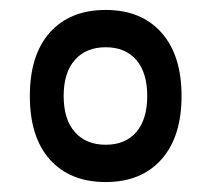

<svg xmlns="http://www.w3.org/2000/svg" viewBox="-20 -719 426 386"><path d="M80.5 -398Q40 -443 40 -526Q40 -609 80.5 -654Q121 -699 192.5 -699Q264 -699 304.5 -653.5Q345 -608 345 -526Q345 -444 304.5 -398.5Q264 -353 192.5 -353Q121 -353 80.5 -398ZM130.5 -598.5Q108 -573 108 -526Q108 -479 130.5 -453.5Q153 -428 192.5 -428Q232 -428 254 -453.5Q276 -479 276 -526Q276 -573 254 -598.5Q232 -624 192.5 -624Q153 -624 130.5 -598.5Z"/></svg>

Font: Lilita One Rus
Style: Regular
Weight: 400
Designer: Juan Montoreano
Foundry: Juan Montoreano
Version: Version 1.002